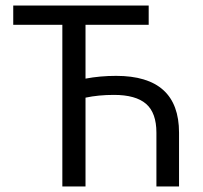

<svg xmlns="http://www.w3.org/2000/svg" viewBox="-20 -676 736 696"><path d="M206 0V-586H28V-656H519V-586H290V-391Q343 -401 401 -401Q629 -401 629 -195V0H547V-195Q547 -267 509.5 -299.5Q472 -332 393 -332Q337 -332 290 -322V0Z"/></svg>

Font: Toshiba Sans
Style: Regular
Weight: 400
Designer: Paul D. Hunt
Foundry: Toshiba Corporation
Version: Version 2.020;PS 2.0;hotconv 1.0.86;makeotf.lib2.5.63406